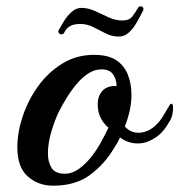

<svg xmlns="http://www.w3.org/2000/svg" viewBox="-20 -581 569 609"><path d="M357 -465Q335 -465 315.5 -475Q296 -485 276 -495Q256 -505 235 -505Q214 -505 202 -498Q190 -491 184 -478Q181 -472 175 -472Q170 -472 166.5 -476.5Q163 -481 167 -487Q172 -496 182 -512.5Q192 -529 206.5 -542.5Q221 -556 238 -556Q260 -556 281.5 -546Q303 -536 324.5 -526Q346 -516 368 -516Q390 -516 399.5 -528.5Q409 -541 416 -553Q419 -561 426 -561Q431 -561 434 -556.5Q437 -552 432 -544Q424 -528 413.5 -509.5Q403 -491 389 -478Q375 -465 357 -465ZM148 8Q102 8 68.5 -21Q35 -50 35 -114Q35 -161 52 -212Q69 -263 100.5 -307Q132 -351 177 -379Q222 -407 278 -407Q324 -407 349.5 -389.5Q375 -372 386 -343Q397 -314 397 -281Q397 -256 391.5 -230.5Q386 -205 376 -180Q393 -160 419 -160Q447 -160 471 -181Q485 -193 496.5 -211.5Q508 -230 517 -246Q520 -252 524 -252Q529 -252 529 -238Q529 -229 526.5 -217Q524 -205 516 -193Q501 -167 485 -153.5Q469 -140 449 -132Q434 -126 417 -126Q386 -126 361 -145Q353 -128 341 -110Q312 -61 266 -26.5Q220 8 148 8ZM186 -30Q209 -30 230.5 -45.5Q252 -61 270 -84Q288 -107 301.5 -132Q315 -157 324 -176Q290 -205 290 -249Q290 -278 306 -294Q322 -310 350 -308Q349 -331 338 -346Q327 -361 302 -361Q279 -361 258.5 -347Q238 -333 220.5 -311.5Q203 -290 189.5 -267.5Q176 -245 167 -227Q154 -201 143 -164Q132 -127 132 -95Q132 -67 143.5 -48.5Q155 -30 186 -30Z"/></svg>

Font: Playball
Style: Regular
Weight: 400
Designer: Robert E. Leuschke
Foundry: Robert E. Leuschke
Version: Version 1.010